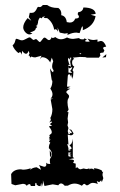

<svg xmlns="http://www.w3.org/2000/svg" viewBox="-20 -742 484 775"><path d="M26.4 0.5 24.9 -39.1Q35.6 -58.6 64.5 -58.6L72.3 -57.1Q88.4 -57.1 104 -63L102.1 -56.6Q110.8 -65.4 127.9 -66.9L145.5 -56.6Q141.6 -70.3 136.7 -75.7L158.2 -68.8Q167 -68.8 167 -78.1L165.5 -86.4Q167 -80.1 183.1 -80.1Q181.2 -83.5 181.2 -94.7Q181.2 -102.1 185.5 -105.5L189.9 -118.7Q189.9 -131.3 177.2 -144Q177.2 -158.7 183.1 -165.5L177.7 -171.4L183.1 -177.7Q182.6 -182.1 177.2 -184.6L181.2 -189.9L179.2 -194.8Q179.2 -197.3 184.1 -200.2Q189 -203.1 189 -208.5Q189 -217.3 177.7 -231Q178.7 -233.4 189.5 -233.9Q189 -236.3 185.8 -237.3Q182.6 -238.3 182.6 -241.2Q182.6 -243.7 190.4 -248.5L187.5 -252L178.2 -247.6Q185.1 -254.4 185.1 -260.3L183.1 -265.6Q191.4 -281.2 191.4 -301.3L184.6 -340.3L194.8 -344.2L184.1 -343.8Q191.9 -351.6 191.9 -361.8Q191.9 -371.6 183.1 -384.3Q191.4 -397 191.4 -416Q188.5 -416 187.5 -426.3Q186.5 -436.5 181.6 -465.8Q189 -452.1 194.3 -450.2L196.3 -458.5Q190.4 -464.8 190.4 -475.1Q190.4 -483.4 194.8 -494.6L189 -509.3L182.6 -489.7Q170.9 -511.2 148.4 -511.2L141.6 -503.4L147.5 -517.1L122.1 -510.3Q113.3 -510.3 106.9 -513.7L101.1 -509.3Q101.1 -518.1 95.2 -518.1L99.1 -526.4L95.2 -537.1Q91.8 -524.9 85 -524.9Q78.1 -524.9 68.8 -537.1V-521Q64.5 -531.7 60.1 -531.7L54.2 -527.8Q36.6 -542 30.8 -559.1Q39.1 -565.9 41 -575.7Q43 -585.4 45.9 -585.4Q49.8 -585.4 56.6 -582.3Q63.5 -579.1 69.3 -579.1Q74.7 -579.1 85.4 -585.2Q96.2 -591.3 99.6 -591.3Q102.5 -591.3 107.9 -585.9Q113.3 -580.6 115.7 -580.6L125 -584.5Q127.4 -584.5 132.8 -578.4Q138.2 -572.3 140.6 -572.3Q143.6 -572.3 149.7 -581.3Q155.8 -590.3 159.7 -590.3Q163.6 -590.3 168.7 -585.2Q173.8 -580.1 177.7 -580.1Q184.1 -580.1 189 -592.3Q189.9 -588.4 193.8 -588.4L203.6 -592.3Q213.9 -583.5 226.1 -583.5Q237.3 -583.5 250.5 -590.8Q262.2 -585 275.4 -585L299.8 -588.4Q299.8 -583 316.9 -583L321.8 -587.4L331.1 -581.1Q323.7 -580.1 323.7 -577.1Q323.7 -573.7 331.5 -573.7H342.3L333.5 -586.4Q345.7 -580.6 358.9 -580.6L373.5 -582.5V-573.2L386.2 -576.7Q400.4 -576.7 408.7 -553.7Q396 -552.7 396 -547.4L401.4 -538.1L397 -529.8Q383.3 -529.3 383.3 -524.9L385.3 -518.1L379.4 -509.3H329.6Q329.6 -512.2 303.2 -512.2L273.9 -509.3L279.8 -503.9Q271 -502 271 -489.7Q271 -477.1 279.8 -473.1Q272.9 -461.9 272.9 -458L276.4 -452.6L273.9 -422.9L268.1 -442.9V-427.7Q263.7 -442.4 259.8 -442.4Q253.4 -442.4 253.4 -432.1L250.5 -392.1H264.6L250.5 -384.8L264.2 -383.8Q247.6 -376 247.6 -370.1Q247.6 -367.7 253.2 -362.8Q258.8 -357.9 258.8 -353.5Q258.8 -348.6 255.6 -344Q252.4 -339.4 252.4 -329.1Q252.4 -317.4 256.8 -299.3L251 -289.6H256.3L252.9 -263.2L254.9 -248L252.4 -236.3L256.3 -225.1L253.4 -212.9L256.3 -201.2L260.7 -200.2L263.7 -202.1Q263.7 -204.1 256.3 -207.5L267.6 -204.1L270 -205.6Q270 -210 259.3 -220.7L268.1 -217.8L276.9 -203.6Q273.9 -195.8 265.6 -195.8L253.4 -198.7L256.3 -158.2L251 -161.1L256.3 -144V-134.3H265.1L259.3 -139.2L264.2 -138.7L269 -142.1Q269 -147.5 259.8 -156.7Q271 -157.7 273.9 -182.1V-107.9L279.8 -103.5L256.8 -98.6Q277.3 -98.6 278.8 -93.8Q278.8 -89.8 274.9 -84.5L285.6 -81.5V-63L291.5 -67.4Q298.8 -58.6 305.2 -58.6L317.4 -62L328.1 -59.6Q335 -59.6 341.3 -63L339.4 -58.1Q344.2 -61.5 348.6 -61.5Q354.5 -61.5 360.8 -56.6L358.9 -63Q377 -62 391.1 -53.7L392.6 -48.3H397Q394 -45.9 393.6 -35.6L397 -22.5L391.1 -6.8L388.2 -14.2L380.4 -6.8L371.6 -10.7L370.6 -9.8L375 0.5Q363.8 -3.9 355.5 -3.9Q347.2 -3.9 341.1 1.2Q335 6.3 330.1 6.3L320.8 0Q316.4 0 310.5 7.8Q294.9 -1 281.2 -1Q268.1 -1 253.9 7.3L241.2 7.8Q233.4 -1.5 226.6 -1.5Q220.2 -1.5 215.3 5.9L192.9 2L159.7 8.8L153.3 -14.2V10.3L149.4 -3.4L147 13.2L146 -3.9L143.6 9.3L136.2 8.8L127.9 3.4Q127.9 -3.9 124.5 -3.9Q121.6 -3.9 121.6 8.8H104Q104 2.9 99.6 1Q88.9 2.9 88.9 8.8Q83.5 0 72.3 0L41.5 5.9ZM304.7 -522.9 308.1 -525.4Q308.1 -527.3 299.8 -527.3ZM266.1 -492.7 267.6 -509.3H262.2ZM256.3 -449.2Q263.2 -447.8 267.1 -447.8L270.5 -448.7Q270.5 -450.7 263.2 -455.6Q271.5 -465.3 271.5 -471.7L260.7 -465.8L256.3 -470.7ZM177.7 -175.3V-181.2L180.7 -178.7ZM182.1 -105.5 180.7 -134.8Q188 -125 188 -118.7ZM260.7 -109.9 268.1 -111.3 259.3 -117.7 269 -120.1 259.3 -122.6 268.1 -125.5 256.3 -127 255.9 -111.8ZM256.3 -474.6 261.7 -476.1 266.6 -472.2 261.7 -502.9 256.3 -508.8 254.4 -500.5 259.3 -482.4 263.7 -479.5 256.3 -480.5ZM407.7 -511.2 393.1 -509.8 409.2 -523.4ZM152.8 -721.7H170.4Q186.5 -710 211.4 -710H215.3Q227.5 -701.2 227.5 -687L227.1 -680.7Q246.6 -677.2 249.5 -652.8L261.7 -650.9Q277.8 -650.9 283.7 -667Q298.8 -667.5 298.8 -674.3Q298.8 -677.7 293.5 -684.6L295.4 -692.4Q314 -694.8 316.9 -711.9Q364.3 -710.9 366.2 -686L346.2 -682.6L365.7 -676.8Q358.9 -636.7 314 -620.1L314.5 -628.4Q314.5 -635.7 312.5 -635.7Q310.1 -635.7 301.3 -608.4L288.1 -610.4Q272.5 -610.4 256.3 -602.5H250.5L254.4 -608.4L241.2 -606.4L221.2 -610.4L212.4 -630.9L214.4 -613.3Q209.5 -624 203.6 -624L198.7 -622.1Q193.4 -652.3 170.4 -668.9L155.8 -669.4L162.1 -675.8L151.9 -673.8L148.9 -668L141.1 -670.9Q133.3 -661.6 133.3 -649.9L129.9 -639.2L124.5 -637.7L130.4 -633.3L124 -627Q124 -616.7 100.6 -611.3L110.8 -606.9Q104 -603 98.6 -603Q95.2 -603 90.8 -605.2Q86.4 -607.4 82.8 -611.3Q79.1 -615.2 76.4 -620.4Q73.7 -625.5 73.7 -631.8Q73.7 -647.5 91.3 -668.9L106.4 -658.2L96.2 -672.9L100.1 -690.4L106 -689.9Q114.7 -689.9 119.1 -693.8Q123.5 -697.8 126 -702.1Q128.4 -706.5 130.1 -710.4Q131.8 -714.4 135.7 -714.4L140.6 -713.4Q146 -713.4 152.8 -721.7Z"/></svg>

Font: Truetypewriter PolyglOTT
Style: Regular
Weight: 400
Designer: Sergey Beatoff a.k.a. Sam_T
Version: Version 3.76